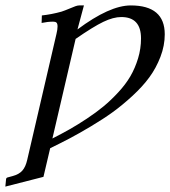

<svg xmlns="http://www.w3.org/2000/svg" viewBox="-52 -462 630 711"><path d="M397 -398.9Q367.7 -398.9 330.6 -381.1Q293.5 -363.3 228 -317.9L142.1 50.8Q176.8 33.2 206.1 16.6Q235.4 0 270 -22.9Q304.7 -45.9 332 -68.6Q359.4 -91.3 386.2 -120.4Q413.1 -149.4 430.7 -179.4Q448.2 -209.5 459.2 -245.6Q470.2 -281.7 470.2 -319.8Q470.2 -398.9 397 -398.9ZM258.8 -441.9 234.9 -353Q354 -441.9 432.1 -441.9Q558.1 -441.9 558.1 -335Q558.1 -293 542.2 -251.7Q526.4 -210.4 501.5 -176.3Q476.6 -142.1 439 -107.4Q401.4 -72.8 366 -47.1Q330.6 -21.5 284.7 5.9Q238.8 33.2 206.3 50.3Q173.8 67.4 133.8 86.9L108.9 192.9L-32.2 229L-29.8 204.1Q-29.8 195.8 -22.9 194.8L-4.9 189.9Q18.6 183.6 30.8 169.7Q43 155.8 48.8 129.9L157.2 -336.9Q161.1 -353 161.1 -363.8Q161.1 -374.5 157.2 -378.2Q153.3 -381.8 145 -381.8Q124.5 -381.8 102.1 -377L103 -404.8Q139.2 -408.7 175.8 -418.9Q189 -423.3 204.1 -429.7Q219.2 -436 227.3 -439Q235.4 -441.9 241.2 -441.9Z"/></svg>

Font: Common Serif SemiBold
Style: Italic
Weight: 600
Italic angle: -12°
Designer: Philipp H. Poll, Khaled Hosny
Foundry: Stefan Peev, Context Ltd.
Version: Version 1.026